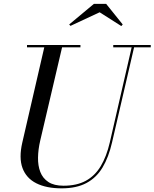

<svg xmlns="http://www.w3.org/2000/svg" viewBox="-20 -990 824 1024"><path d="M309 14.5Q227.5 14.5 173.8 -12.5Q120 -39.5 100 -93.8Q80 -148 99 -230L219 -750H314L194.5 -240Q183.5 -193 182.8 -149.8Q182 -106.5 195 -72.8Q208 -39 238.2 -19.2Q268.5 0.5 318.5 0.5Q389.5 0.5 438 -26Q486.5 -52.5 517.2 -103.8Q548 -155 565.5 -230L685 -750H698L577.5 -230Q559.5 -151.5 527 -97Q494.5 -42.5 441.2 -14Q388 14.5 309 14.5ZM124 -737.5V-750H409V-737.5ZM584 -737.5V-750H784V-737.5ZM356 -852 349 -859.5 481 -969.5H546L634.5 -859.5L627 -851L511.5 -924.5Z"/></svg>

Font: Bodoni Moda 18pt
Style: Italic
Weight: 400
Italic angle: -13°
Designer: Owen Earl
Foundry: indestructible type
Version: Version 2.005